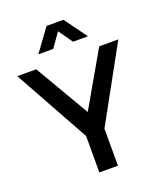

<svg xmlns="http://www.w3.org/2000/svg" viewBox="-164 -1027 965 1134"><g transform="rotate(-20 318.5 -460.0)"><path d="M162.1 -778.8 265.1 -919.9H371.1L474.1 -778.8H379.9L317.9 -867.2L255.9 -778.8ZM378.9 0H262.2V-229L1 -700.2H120.1L319.8 -358.9L516.1 -700.2H636.2L378.9 -232.9Z"/></g></svg>

Font: TruenoRg
Style: Book
Weight: 400
Designer: Julieta Ulanovsky
Foundry: Julieta Ulanovsky
Version: Version 3.001b